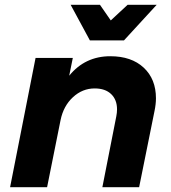

<svg xmlns="http://www.w3.org/2000/svg" viewBox="-20 -779 712 799"><path d="M629 -370Q629 -346 623 -317L559 0H406L464 -295Q467 -310 467 -324Q467 -364 442.5 -387.5Q418 -411 374 -411Q323 -411 283.5 -374.5Q244 -338 232 -279L176 0H22L128 -538H283L268 -464Q334 -545 439 -545Q527 -545 578 -497.5Q629 -450 629 -370ZM511 -759H632L496 -611H354L274 -759H396L441 -694Z"/></svg>

Font: Gontserrat SemiBold
Style: Italic
Weight: 600
Italic angle: -11.3°
Designer: Julieta Ulanovsky
Foundry: Julieta Ulanovsky
Version: Version 6.001